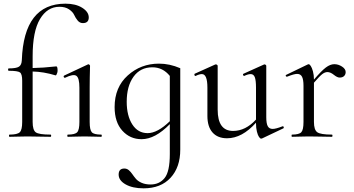

<svg xmlns="http://www.w3.org/2000/svg" viewBox="-20 -746 1932 1047"><path d="M304 -709Q238 -709 198 -642Q158 -575 158 -439V-375Q215 -376 287 -384Q294 -384 294 -361Q294 -355 292 -348.5Q290 -342 287.5 -338Q285 -334 283 -335Q217 -355 158 -356V-81Q158 -37 175 -24.5Q192 -12 256 -12Q259 -12 259 -6Q259 0 256 0Q234 0 192 -1Q150 -2 129 -2Q110 -2 77 -1Q44 0 32 0Q29 0 29 -6Q29 -12 32 -12Q75 -12 88 -25Q101 -38 101 -81V-306Q101 -342 89 -351Q77 -360 28 -360Q24 -360 24 -366.5Q24 -373 28 -373Q69 -373 83.5 -382.5Q98 -392 99 -418Q110 -726 337 -726Q393 -726 428.5 -703.5Q464 -681 464 -651Q464 -620 432 -620Q415 -620 403.5 -634Q392 -648 384.5 -664.5Q377 -681 356.5 -695Q336 -709 304 -709ZM532 -12Q535 -12 535 -6Q535 0 532 0Q521 0 490.5 -1Q460 -2 441 -2Q422 -2 391.5 -1Q361 0 350 0Q347 0 347 -6Q347 -12 350 -12Q389 -12 401 -25Q413 -38 413 -81V-268Q413 -321 396.5 -332.5Q380 -344 335 -322Q332 -321 329.5 -323.5Q327 -326 327 -329Q327 -332 330 -334L460 -395Q463 -397 467 -393.5Q471 -390 471 -387Q471 -383 470.5 -366.5Q470 -350 469.5 -323.5Q469 -297 469 -269V-81Q469 -38 480.5 -25Q492 -12 532 -12Z M847 -399Q905 -399 963 -374V70Q963 166 910 223.5Q857 281 763 281Q703 281 665 259.5Q627 238 627 206Q627 173 658 173Q672 173 682.5 182Q693 191 701.5 203.5Q710 216 721 229Q732 242 752.5 251Q773 260 801 260Q849 260 877.5 225Q906 190 906 94V-69Q826 13 752 13Q689 13 647 -33.5Q605 -80 605 -162Q605 -270 676.5 -334.5Q748 -399 847 -399ZM785 -20Q839 -20 906 -85V-332Q868 -379 811 -379Q745 -379 708 -327.5Q671 -276 671 -191Q671 -115 701.5 -67.5Q732 -20 785 -20Z M1520 -57Q1525 -59 1527 -53.5Q1529 -48 1525 -46L1409 9Q1406 10 1404 10Q1399 10 1392.5 1Q1386 -8 1381 -28Q1376 -48 1376 -73V-77Q1300 8 1218 8Q1167 8 1139 -23.5Q1111 -55 1111 -114V-268Q1111 -342 1081 -342Q1067 -342 1047 -332Q1044 -331 1042 -333.5Q1040 -336 1040 -339.5Q1040 -343 1042 -344L1153 -394L1157 -395Q1160 -395 1163.5 -392.5Q1167 -390 1167 -387V-148Q1167 -32 1251 -32Q1319 -32 1376 -94V-268Q1376 -308 1369.5 -325Q1363 -342 1347 -342Q1333 -342 1312 -332Q1310 -331 1307.5 -334Q1305 -337 1305 -340Q1305 -343 1308 -344L1419 -394Q1421 -395 1423 -395Q1425 -395 1428.5 -392.5Q1432 -390 1432 -387V-107Q1432 -73 1440 -58Q1448 -43 1467 -43Q1484 -43 1520 -57Z M1865 -353Q1865 -340 1856.5 -331.5Q1848 -323 1832 -323Q1819 -323 1800.5 -338Q1782 -353 1765 -353Q1752 -353 1737.5 -342Q1723 -331 1692 -295V-81Q1692 -38 1710 -25Q1728 -12 1790 -12Q1793 -12 1793 -6Q1793 0 1790 0Q1775 0 1732 -1Q1689 -2 1663 -2Q1645 -2 1614 -1Q1583 0 1572 0Q1570 0 1570 -6Q1570 -12 1572 -12Q1611 -12 1623 -25Q1635 -38 1635 -81V-278Q1635 -312 1627 -327.5Q1619 -343 1600 -343Q1584 -343 1546 -328Q1543 -327 1540.5 -329Q1538 -331 1538 -334Q1538 -337 1541 -338L1657 -394Q1663 -396 1663 -396Q1668 -396 1674.5 -386.5Q1681 -377 1686.5 -357Q1692 -337 1692 -312Q1733 -360 1757 -378Q1781 -396 1803 -396Q1825 -396 1845 -383Q1865 -370 1865 -353Z"/></svg>

Font: Cormorant Infant
Style: Regular
Weight: 400
Designer: Christian Thalmann (Catharsis Fonts)
Version: Version 1.000;PS 002.000;hotconv 1.0.88;makeotf.lib2.5.64775